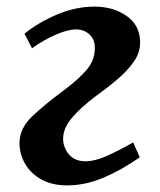

<svg xmlns="http://www.w3.org/2000/svg" viewBox="-20 -547 483 581"><path d="M54 -445Q96 -479 152.5 -503Q209 -527 266 -527Q323 -527 363.5 -498.5Q404 -470 404 -418Q404 -387 384 -359Q364 -331 333 -305Q302 -279 271 -257Q222 -220 196.5 -189Q171 -158 171 -127Q171 -101 188.5 -80Q206 -59 239 -59Q266 -59 300.5 -74Q335 -89 383 -116L403 -71Q347 -32 292.5 -9Q238 14 183 14Q138 14 106 -3.5Q74 -21 56.5 -50.5Q39 -80 39 -114Q39 -158 76.5 -194Q114 -230 171 -272Q218 -307 242.5 -336Q267 -365 267 -402Q267 -428 250.5 -443Q234 -458 210 -458Q185 -458 147.5 -441.5Q110 -425 77 -401Z"/></svg>

Font: Literata 36pt SemiBold
Style: Italic
Weight: 600
Italic angle: -2°
Designer: Latin by Veronika Burian and Jose Scaglione. Greek by Irene Vlachou. Cyrillic by Vera Evstafieva
Foundry: TypeTogether
Version: Version 3.002